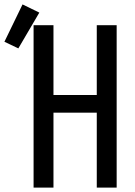

<svg xmlns="http://www.w3.org/2000/svg" viewBox="-90 -849 610 869"><path d="M62 0V-735H152V-419H348V-735H438V0H348V-339H152V0ZM-7 -630 -70 -660 12 -829 88 -792Z"/></svg>

Font: Iosevka SS04 Medium
Style: Regular
Weight: 500
Monospace: yes
Designer: Belleve Invis
Foundry: Belleve Invis
Version: Version 19.0.0; ttfautohint (v1.8.4)